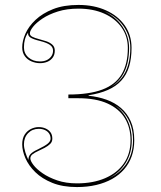

<svg xmlns="http://www.w3.org/2000/svg" viewBox="-20 -743 654 778"><path d="M292 15Q234 15 192 -2Q150 -19 123 -45.5Q96 -72 83 -102Q70 -132 70 -158Q70 -182 80 -197.5Q90 -213 105.5 -220.5Q121 -228 137 -228Q152 -228 164.5 -222.5Q177 -217 184.5 -207Q192 -197 192 -181Q192 -168 183 -159.5Q174 -151 161 -144Q148 -137 134.5 -131Q121 -125 112 -118Q103 -111 103 -101Q103 -91 115.5 -74.5Q128 -58 152.5 -41Q177 -24 212 -12Q247 0 292 0Q357 0 406 -21Q455 -42 482 -81Q509 -120 509 -175Q509 -226 486 -264Q463 -302 416 -323.5Q369 -345 297 -345H257V-360Q341 -360 394.5 -380Q448 -400 473 -442Q498 -484 498 -549Q498 -596 472.5 -632Q447 -668 402 -688Q357 -708 298 -708Q251 -708 214.5 -696.5Q178 -685 152.5 -668Q127 -651 114 -634.5Q101 -618 101 -608Q101 -599 111 -594Q121 -589 136.5 -585Q152 -581 167 -576Q182 -571 192 -562Q202 -553 202 -538Q202 -521 193.5 -509.5Q185 -498 171.5 -492.5Q158 -487 142 -487Q125 -487 108 -494Q91 -501 80.5 -515.5Q70 -530 70 -551Q70 -577 83 -606.5Q96 -636 124 -662.5Q152 -689 195 -706Q238 -723 298 -723Q361 -723 409.5 -701Q458 -679 485.5 -640Q513 -601 513 -549Q513 -506 503 -473Q493 -440 471.5 -416.5Q450 -393 417 -378.5Q384 -364 339 -357V-355Q378 -351 411.5 -339Q445 -327 470 -305.5Q495 -284 509.5 -252Q524 -220 524 -175Q524 -139 513.5 -109.5Q503 -80 483 -57Q463 -34 434.5 -18Q406 -2 370 6.5Q334 15 292 15ZM503 -549Q503 -492 484.5 -452.5Q466 -413 428 -390Q448 -401 463 -416Q478 -431 488 -451Q498 -471 503 -495.5Q508 -520 508 -549Q508 -598 479.5 -638Q451 -678 402 -697Q449 -676 476 -636Q503 -596 503 -549ZM514 -175Q514 -123 489.5 -83Q465 -43 420 -20Q468 -42 493.5 -82Q519 -122 519 -175Q519 -207 510.5 -233.5Q502 -260 485.5 -281Q469 -302 445 -316Q478 -294 496 -257Q514 -220 514 -175ZM77 -551Q77 -526 95.5 -510Q114 -494 142 -494Q158 -494 169.5 -499.5Q181 -505 188 -515Q195 -525 195 -538Q195 -552 182.5 -561Q170 -570 142 -577Q113 -584 102.5 -591.5Q92 -599 94 -611Q85 -598 81 -583.5Q77 -569 77 -551ZM77 -158Q77 -144 82.5 -126.5Q88 -109 95 -95Q95 -109 103.5 -118.5Q112 -128 134 -138Q163 -152 174 -161.5Q185 -171 185 -181Q185 -193 179 -202Q173 -211 162 -216Q151 -221 137 -221Q111 -221 94 -203.5Q77 -186 77 -158Z"/></svg>

Font: Kalnia Glaze Thin
Style: Regular
Weight: 100
Version: Version 1.110